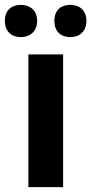

<svg xmlns="http://www.w3.org/2000/svg" viewBox="-49 -771 376 791"><path d="M-29 -685C-29 -640 0 -618 37 -618C74 -618 104 -641 104 -685C104 -729 74 -751 37 -751C0 -751 -29 -730 -29 -685ZM175 -685C175 -641 202 -618 241 -618C278 -618 307 -641 307 -685C307 -729 278 -751 241 -751C203 -751 175 -730 175 -685ZM211 0V-547H68V0Z"/></svg>

Font: Noto Sans Khmer SemiCondensed
Style: Bold
Weight: 700
Width: 4
Designer: Danh Hong and the Monotype Design Team
Foundry: Monotype Imaging Inc.
Version: Version 2.004